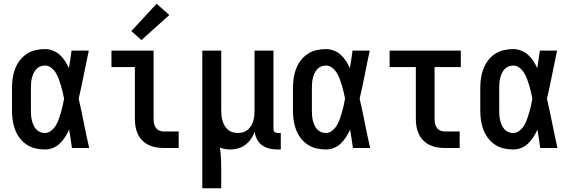

<svg xmlns="http://www.w3.org/2000/svg" viewBox="-20 -790 3040 1025"><path d="M220 8Q194 8 168.5 2Q143 -4 121.5 -18.5Q100 -33 84.5 -54Q69 -75 60 -99Q51 -123 47.5 -148.5Q44 -174 44 -200V-320Q44 -346 47.5 -371.5Q51 -397 60 -421Q69 -445 84.5 -466Q100 -487 121.5 -501.5Q143 -516 168.5 -522Q194 -528 220 -528Q241 -528 262 -520Q283 -512 299 -497.5Q315 -483 327 -464.5Q339 -446 348 -426Q352 -450 355.5 -473.5Q359 -497 362 -520H454Q440 -456 427.5 -391.5Q415 -327 400 -263Q415 -198 428 -132Q441 -66 456 0H364Q361 -25 357 -49.5Q353 -74 349 -98Q340 -78 328 -59Q316 -40 300 -24.5Q284 -9 263 -0.5Q242 8 220 8ZM220 -80Q238 -80 253.5 -92.5Q269 -105 278.5 -121Q288 -137 294 -154.5Q300 -172 305.5 -190.5Q311 -209 315 -227Q319 -245 322 -264Q319 -281 314.5 -299Q310 -317 305 -334.5Q300 -352 293.5 -369Q287 -386 277.5 -401.5Q268 -417 253 -428.5Q238 -440 220 -440Q206 -440 194 -435Q182 -430 173 -420Q164 -410 158.5 -397.5Q153 -385 150 -372.5Q147 -360 146 -346.5Q145 -333 145 -320V-200Q145 -187 146 -173.5Q147 -160 150 -147.5Q153 -135 158.5 -122.5Q164 -110 173 -100Q182 -90 194 -85Q206 -80 220 -80Z M854 0Q834 0 813 -3.5Q792 -7 773.5 -16Q755 -25 740 -40Q725 -55 716 -74Q707 -93 703.5 -113.5Q700 -134 700 -155V-432H575V-520H800V-155Q800 -142 802.5 -130Q805 -118 812 -108Q819 -98 830.5 -93Q842 -88 854 -88H934V0ZM735 -576 681 -624 816 -770 884 -710Z M1060 215V-520H1161V-200Q1161 -186 1162.5 -172Q1164 -158 1168 -144.5Q1172 -131 1179.5 -118.5Q1187 -106 1197.5 -97Q1208 -88 1222 -84Q1236 -80 1250 -80Q1264 -80 1278 -84Q1292 -88 1302.5 -97Q1313 -106 1320.5 -118.5Q1328 -131 1332 -144.5Q1336 -158 1337.5 -172Q1339 -186 1339 -200V-520H1440V-103Q1440 -98 1441 -93.5Q1442 -89 1445.5 -86Q1449 -83 1453.5 -81.5Q1458 -80 1463 -80H1479V8H1463Q1441 8 1420 3.5Q1399 -1 1381 -13.5Q1363 -26 1352.5 -45.5Q1342 -65 1340 -86Q1332 -66 1319.5 -48Q1307 -30 1290 -17Q1273 -4 1252 2Q1231 8 1209 8Q1195 8 1181 5.5Q1167 3 1154 -2Q1158 25 1159.5 52.5Q1161 80 1161 107V215Z M1720 8Q1694 8 1668.5 2Q1643 -4 1621.5 -18.5Q1600 -33 1584.5 -54Q1569 -75 1560 -99Q1551 -123 1547.5 -148.5Q1544 -174 1544 -200V-320Q1544 -346 1547.5 -371.5Q1551 -397 1560 -421Q1569 -445 1584.5 -466Q1600 -487 1621.5 -501.5Q1643 -516 1668.5 -522Q1694 -528 1720 -528Q1741 -528 1762 -520Q1783 -512 1799 -497.5Q1815 -483 1827 -464.5Q1839 -446 1848 -426Q1852 -450 1855.5 -473.5Q1859 -497 1862 -520H1954Q1940 -456 1927.5 -391.5Q1915 -327 1900 -263Q1915 -198 1928 -132Q1941 -66 1956 0H1864Q1861 -25 1857 -49.5Q1853 -74 1849 -98Q1840 -78 1828 -59Q1816 -40 1800 -24.5Q1784 -9 1763 -0.5Q1742 8 1720 8ZM1720 -80Q1738 -80 1753.5 -92.5Q1769 -105 1778.5 -121Q1788 -137 1794 -154.5Q1800 -172 1805.5 -190.5Q1811 -209 1815 -227Q1819 -245 1822 -264Q1819 -281 1814.5 -299Q1810 -317 1805 -334.5Q1800 -352 1793.5 -369Q1787 -386 1777.5 -401.5Q1768 -417 1753 -428.5Q1738 -440 1720 -440Q1706 -440 1694 -435Q1682 -430 1673 -420Q1664 -410 1658.5 -397.5Q1653 -385 1650 -372.5Q1647 -360 1646 -346.5Q1645 -333 1645 -320V-200Q1645 -187 1646 -173.5Q1647 -160 1650 -147.5Q1653 -135 1658.5 -122.5Q1664 -110 1673 -100Q1682 -90 1694 -85Q1706 -80 1720 -80Z M2354 0Q2334 0 2313 -3.5Q2292 -7 2273.5 -16Q2255 -25 2240 -40Q2225 -55 2216 -74Q2207 -93 2203.5 -113.5Q2200 -134 2200 -155V-432H2060V-520H2440V-432H2300V-155Q2300 -142 2302.5 -130Q2305 -118 2312 -108Q2319 -98 2330.5 -93Q2342 -88 2354 -88H2434V0Z M2720 8Q2694 8 2668.5 2Q2643 -4 2621.5 -18.5Q2600 -33 2584.5 -54Q2569 -75 2560 -99Q2551 -123 2547.5 -148.5Q2544 -174 2544 -200V-320Q2544 -346 2547.5 -371.5Q2551 -397 2560 -421Q2569 -445 2584.5 -466Q2600 -487 2621.5 -501.5Q2643 -516 2668.5 -522Q2694 -528 2720 -528Q2741 -528 2762 -520Q2783 -512 2799 -497.5Q2815 -483 2827 -464.5Q2839 -446 2848 -426Q2852 -450 2855.5 -473.5Q2859 -497 2862 -520H2954Q2940 -456 2927.5 -391.5Q2915 -327 2900 -263Q2915 -198 2928 -132Q2941 -66 2956 0H2864Q2861 -25 2857 -49.5Q2853 -74 2849 -98Q2840 -78 2828 -59Q2816 -40 2800 -24.5Q2784 -9 2763 -0.5Q2742 8 2720 8ZM2720 -80Q2738 -80 2753.5 -92.5Q2769 -105 2778.5 -121Q2788 -137 2794 -154.5Q2800 -172 2805.5 -190.5Q2811 -209 2815 -227Q2819 -245 2822 -264Q2819 -281 2814.5 -299Q2810 -317 2805 -334.5Q2800 -352 2793.5 -369Q2787 -386 2777.5 -401.5Q2768 -417 2753 -428.5Q2738 -440 2720 -440Q2706 -440 2694 -435Q2682 -430 2673 -420Q2664 -410 2658.5 -397.5Q2653 -385 2650 -372.5Q2647 -360 2646 -346.5Q2645 -333 2645 -320V-200Q2645 -187 2646 -173.5Q2647 -160 2650 -147.5Q2653 -135 2658.5 -122.5Q2664 -110 2673 -100Q2682 -90 2694 -85Q2706 -80 2720 -80Z"/></svg>

Font: Zed Mono Semibold
Style: Regular
Weight: 600
Monospace: yes
Designer: Belleve Invis
Foundry: Belleve Invis
Version: Version 1.0.0; ttfautohint (v1.8.4)